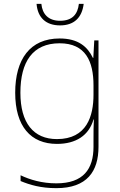

<svg xmlns="http://www.w3.org/2000/svg" viewBox="-20 -804 623 998"><path d="M415 -784H390C384 -731 357 -696 292 -696C231 -696 200 -731 195 -784H170C176 -711 220 -672 292 -672C364 -672 406 -711 415 -784ZM290 -604C136 -604 59 -496 59 -322C59 -147 140 -56 276 -56C375 -56 442 -100 466 -183H468C466 -144 466 -122 466 -83V-41C466 74 414 149 273 149C198 149 135 130 87 107V137C135 157 192 174 273 174C433 174 492 86 492 -41V-594H470L465 -503H463C435 -561 387 -604 290 -604ZM290 -579C425 -579 466 -485 466 -360V-312C466 -202 432 -81 276 -81C154 -81 86 -165 86 -322C86 -483 150 -579 290 -579Z"/></svg>

Font: Noto Sans Malayalam UI Thin
Style: Regular
Weight: 100
Designer: Jelle Bosma - Monotype Design Team
Foundry: Monotype Imaging Inc.
Version: Version 2.104